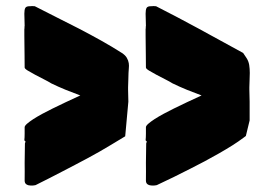

<svg xmlns="http://www.w3.org/2000/svg" viewBox="-20 -609 865 620"><path d="M537.1 -339.8Q527.8 -345.7 513.2 -353Q498.5 -360.4 484.9 -367.7Q471.2 -375 461.2 -381.1Q451.2 -387.2 451.2 -391.1Q451.2 -406.7 450.9 -430.2Q450.7 -453.6 450.2 -494.1V-516.1Q451.2 -517.6 450.7 -520Q450.2 -522.5 451.2 -524.9Q451.2 -535.2 450.7 -545.2Q450.2 -555.2 450.2 -564.9Q450.2 -578.1 453.4 -583.5Q456.5 -588.9 467.3 -588.9H470.2Q471.7 -589.4 475.1 -589.4Q477.5 -589.4 479.7 -589.1Q481.9 -588.9 483.9 -588.9Q550.3 -555.2 620.1 -517.3Q689.9 -479.5 765.1 -438L775.9 -421.9Q782.7 -411.6 784.7 -399.2Q786.6 -386.7 786.6 -373.5Q786.6 -360.8 785.9 -349.1Q785.2 -337.4 785.2 -327.1V-319.8L786.1 -280.8V-220.2L773.9 -169.9L766.1 -164.1Q750.5 -152.3 730.5 -139.6Q710.4 -127 687.7 -114Q665 -101.1 641.4 -88.4Q617.7 -75.7 595.2 -64.5Q543 -37.6 486.3 -11.2Q483.4 -10.7 481 -10.3Q478.5 -9.8 476.1 -9.8Q473.6 -9.8 471.2 -9.8Q463.4 -9.8 457.3 -13.4Q451.2 -17.1 451.2 -25.9Q451.7 -39.6 451.4 -55.2Q451.2 -70.8 451.2 -83L452.1 -146L454.1 -151.9L450.2 -155.8Q451.2 -165.5 451.2 -177Q451.2 -188.5 451.2 -198.2Q451.2 -202.6 459 -209.5Q466.8 -216.3 479.2 -224.4Q491.7 -232.4 507.8 -241.2Q523.9 -250 541 -258.3Q580.6 -277.8 630.9 -300.8Q608.4 -309.1 584.2 -318.8Q560.1 -328.6 537.1 -339.8ZM145.5 -339.8Q136.2 -345.7 121.6 -353Q106.9 -360.4 93.3 -367.7Q79.6 -375 69.6 -381.1Q59.6 -387.2 59.6 -391.1Q59.6 -406.7 59.3 -430.2Q59.1 -453.6 58.6 -494.1V-516.1Q59.6 -517.6 59.1 -520Q58.6 -522.5 59.6 -524.9Q59.6 -535.2 59.1 -545.2Q58.6 -555.2 58.6 -564.9Q58.6 -578.1 61.8 -583.5Q64.9 -588.9 75.7 -588.9H78.6Q80.1 -589.4 83.5 -589.4Q85.9 -589.4 88.1 -589.1Q90.3 -588.9 92.3 -588.9Q125 -571.8 161.6 -553.7Q198.2 -535.6 234.9 -516.6Q271.5 -497.6 306.9 -477.8Q342.3 -458 373.5 -438Q384.8 -430.7 389.6 -422.1Q394.5 -413.6 395.8 -405Q397 -396.5 396 -388.2Q395 -379.9 395 -373.5Q395 -360.8 394.3 -349.1Q393.6 -337.4 393.6 -327.1V-319.8L394.5 -280.8L384.3 -168.9L337.4 -140.6Q320.8 -130.4 301.8 -119.6Q282.7 -108.9 262.5 -97.9Q242.2 -86.9 221.9 -76.4Q201.7 -65.9 183.1 -56.2Q139.2 -33.2 94.7 -11.2Q91.8 -10.7 89.4 -10.3Q86.9 -9.8 84.5 -9.8Q82 -9.8 79.6 -9.8Q71.8 -9.8 65.7 -13.4Q59.6 -17.1 59.6 -25.9Q60.1 -39.6 59.8 -55.2Q59.6 -70.8 59.6 -83L60.5 -146L62.5 -151.9L58.6 -155.8Q59.6 -165.5 59.6 -177Q59.6 -188.5 59.6 -198.2Q59.6 -202.6 67.4 -209.5Q75.2 -216.3 87.6 -224.4Q100.1 -232.4 116.2 -241.2Q132.3 -250 149.4 -258.3Q189 -277.8 239.3 -300.8Q216.8 -309.1 192.6 -318.8Q168.5 -328.6 145.5 -339.8Z"/></svg>

Font: Sigmar One
Style: Regular
Weight: 400
Version: Version 1.000